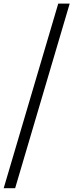

<svg xmlns="http://www.w3.org/2000/svg" viewBox="-84 -758 398 1040"><path d="M-64 261.5 231.5 -738.5H293.5L-2 261.5Z"/></svg>

Font: Newsreader 24pt ExtraBold
Style: Italic
Weight: 800
Italic angle: -17°
Designer: Hugues Gentile
Foundry: Production Type
Version: Version 1.003